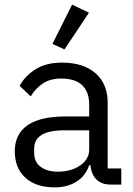

<svg xmlns="http://www.w3.org/2000/svg" viewBox="-20 -799 574 831"><path d="M505 0H460Q428 0 408 -13.5Q388 -27 379 -51Q370 -75 370 -106V-113L401 -84H366Q350 -37 310.5 -12.5Q271 12 217 12Q135 12 89.5 -30Q44 -72 44 -144Q44 -193 68 -226.5Q92 -260 140.5 -277.5Q189 -295 264 -295H366V-346Q366 -401 336 -430Q306 -459 244 -459Q198 -459 166 -438Q134 -417 113 -382L65 -427Q86 -468 132 -498Q178 -528 248 -528Q341 -528 393.5 -482Q446 -436 446 -354V-70H505ZM366 -235H260Q192 -235 160 -215Q128 -195 128 -157V-136Q128 -98 156 -77Q184 -56 230 -56Q270 -56 300.5 -68.5Q331 -81 348.5 -102.5Q366 -124 366 -150ZM365 -744 259 -585 207 -609 292 -779Z"/></svg>

Font: IBM Plex Sans
Style: Regular
Weight: 400
Designer: Mike Abbink, Paul van der Laan, Pieter van Rosmalen
Foundry: Bold Monday
Version: Version 3.201